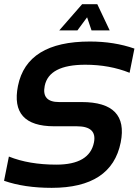

<svg xmlns="http://www.w3.org/2000/svg" viewBox="-22 -904 671 929"><path d="M-2.4 -29.3 21 -146.5Q118.2 -107.4 250.5 -107.4Q411.1 -107.4 432.6 -214.8Q448.2 -293 349.6 -293H240.2Q25.9 -293 64.9 -488.3Q107.9 -703.1 413.1 -703.1Q530.3 -703.1 628.4 -668.9L605 -551.8Q507.8 -590.8 390.6 -590.8Q214.8 -590.8 194.3 -488.3Q178.7 -410.2 263.7 -410.2H373Q601.1 -410.2 562 -214.8Q518.1 4.9 228 4.9Q95.7 4.9 -2.4 -29.3ZM375.5 -883.8H448.7L508.8 -756.8H420.9L399.4 -820.3L352.5 -756.8H264.6Z"/></svg>

Font: Sansation
Style: Bold Italic
Weight: 700
Designer: Bernd Montag
Version: Version 1.301